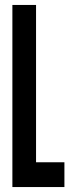

<svg xmlns="http://www.w3.org/2000/svg" viewBox="-20 -755 294 775"><path d="M30 0V-735H125.5V-100H240V0Z"/></svg>

Font: League Gothic SemiCondensed
Style: Regular
Weight: 400
Width: 4
Designer: The League of Moveable Type
Version: Version 2.001